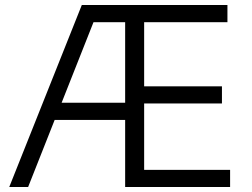

<svg xmlns="http://www.w3.org/2000/svg" viewBox="-20 -750 1009 770"><path d="M92.8 0H17.1L308.1 -730H892.1V-661.1H558.1V-403.8H870.1V-335H558.1V-68.8H902.8V0H481.9V-269H199.2ZM227.1 -337.9H481.9V-661.1H355Z"/></svg>

Font: Sora Light
Style: Regular
Weight: 300
Designer: Jonathan Barnbrook, Julián Moncada
Foundry: Barnbrook Fonts
Version: Version 2.000